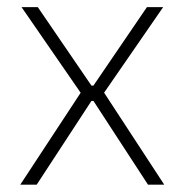

<svg xmlns="http://www.w3.org/2000/svg" viewBox="-20 -506 506 526"><path d="M35.5 0 205 -258V-246L39 -486.5H83.5L230.5 -271.5H236L382.5 -486.5H427L261 -246V-258.5L430 0H385.5L236 -229.5H230.5L80.5 0Z"/></svg>

Font: Anek Gujarati Medium ExtraLight
Style: Regular
Weight: 250
Version: Version 1.003